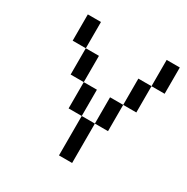

<svg xmlns="http://www.w3.org/2000/svg" viewBox="-134 -803 769 791"><g transform="rotate(30 250.0 -407.0)"><path d="M250 -312.5V-125H312.5V-312.5ZM250 -312.5Q250 -312.5 250 -437.5H187.5Q187.5 -437.5 187.5 -312.5ZM312.5 -312.5H375Q375 -312.5 375 -437.5H312.5Q312.5 -437.5 312.5 -312.5ZM187.5 -437.5Q187.5 -437.5 187.5 -562.5H125Q125 -562.5 125 -437.5ZM375 -437.5H437.5Q437.5 -437.5 437.5 -562.5H375Q375 -562.5 375 -437.5ZM125 -562.5Q125 -562.5 125 -687.5H62.5Q62.5 -687.5 62.5 -562.5ZM437.5 -562.5H500Q500 -562.5 500 -687.5H437.5Q437.5 -687.5 437.5 -562.5Z"/></g></svg>

Font: CalcUnifontExMono
Style: Regular
Weight: 500
Version: Version 15.0.06